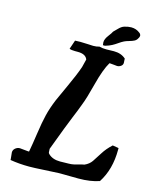

<svg xmlns="http://www.w3.org/2000/svg" viewBox="-131 -979 861 1074"><g transform="rotate(15 300.0 -442.0)"><path d="M377.9 -753.9Q377.9 -753.9 366.2 -753.9Q366.2 -753.9 364.3 -770.5Q364.3 -789.1 381.3 -811.5Q398.4 -834 401.4 -841.8Q406.2 -845.7 422.4 -862.8Q438.5 -879.9 454.1 -884.8Q475.6 -891.6 494.1 -891.6Q523.4 -891.6 544.9 -874Q546.9 -873 548.3 -871.1Q549.8 -869.1 550.8 -867.7Q551.8 -866.2 552.2 -864.7Q552.7 -863.3 553.2 -861.8Q553.7 -860.4 553.7 -859.4Q553.7 -856.4 552.7 -853Q551.8 -849.6 550.8 -847.7Q549.8 -845.7 547.9 -842.8Q542 -831.1 530.8 -825.2Q519.5 -819.3 502 -814.5Q484.4 -809.6 474.6 -804.7Q460.9 -797.9 445.8 -787.1Q430.7 -776.4 416 -768.6Q401.4 -760.7 377.9 -753.9ZM504.9 -688.5Q504.9 -676.8 494.6 -669.4Q484.4 -662.1 472.7 -662.1Q466.8 -662.1 453.6 -664.1Q440.4 -666 432.6 -666H427.7Q401.4 -622.1 378.4 -532.7Q355.5 -443.4 339.8 -404.3Q325.2 -364.3 306.6 -320.3Q288.1 -276.4 228.5 -117.2Q229.5 -113.3 229 -106.9Q228.5 -100.6 229.5 -96.2Q230.5 -91.8 234.4 -87.9Q258.8 -63.5 302.7 -63.5Q310.5 -63.5 326.7 -64Q342.8 -64.5 351.6 -64.5Q367.2 -64.5 380.9 -67.4Q394.5 -70.3 411.1 -75.2Q427.7 -80.1 439.5 -82Q465.8 -93.8 480 -114.3Q494.1 -134.8 513.7 -166.5Q533.2 -198.2 564.5 -226.6L599.6 -220.7V-210.9Q599.6 -96.7 546.9 -15.6Q496.1 2 426.8 2Q413.1 2 384.8 1.5Q356.4 1 340.8 1H311.5Q282.2 2 226.6 5.4Q170.9 8.8 142.6 8.8Q85.9 8.8 33.2 0V-4.9Q33.2 -11.7 31.2 -24.4Q29.3 -37.1 29.3 -43Q29.3 -57.6 41 -67.4Q52.7 -77.1 67.4 -77.1Q74.2 -77.1 90.8 -74.7Q107.4 -72.3 116.2 -72.3H121.1Q128.9 -113.3 138.7 -181.2Q148.4 -249 159.2 -293Q169.9 -336.9 191.4 -388.7Q199.2 -407.2 233.4 -481Q267.6 -554.7 285.2 -605.5Q288.1 -615.2 291.5 -630.9Q294.9 -646.5 296.9 -652.3Q286.1 -681.6 240.2 -681.6H223.6Q202.1 -681.6 191.4 -686.5L209 -738.3Q214.8 -738.3 224.6 -738.8Q234.4 -739.3 239.3 -739.3Q259.8 -739.3 283.7 -737.8Q307.6 -736.3 314.5 -736.3Q334 -736.3 349.6 -741.2Q366.2 -736.3 390.6 -736.3Q398.4 -736.3 413.1 -736.8Q427.7 -737.3 434.6 -737.3Q477.5 -737.3 503.9 -712.9V-707Q503.9 -704.1 504.4 -697.8Q504.9 -691.4 504.9 -688.5Z"/></g></svg>

Font: Essays1743
Style: Italic
Weight: 500
Italic angle: -10°
Designer: Based on the typeface in a 1743 English translation of the essays of Montaigne.  PostScript/TrueType font designed by Jo
Version: Version 002.100